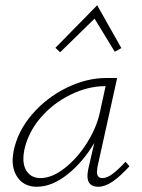

<svg xmlns="http://www.w3.org/2000/svg" viewBox="-20 -707 540 731"><path d="M473 -74Q437 -35 408.5 -15.5Q380 4 354 4Q313 4 313 -37Q313 -48 316 -63L339 -163Q297 -91 237.5 -43.5Q178 4 120 4Q77 4 52.5 -24.5Q28 -53 28 -98Q28 -109 32 -133Q48 -209 103 -272.5Q158 -336 234 -373Q310 -410 384 -410H426L351 -71Q349 -57 349 -53Q349 -29 370 -29Q387 -29 408 -44.5Q429 -60 458 -91ZM360 -278 382 -379H380Q315 -379 248.5 -346.5Q182 -314 134 -258Q86 -202 72 -133Q69 -117 69 -103Q69 -69 86.5 -49Q104 -29 134 -29Q178 -29 226.5 -67Q275 -105 311.5 -163.5Q348 -222 360 -278ZM442 -524 417 -510 340 -636 209 -508 191 -525 350 -687Z"/></svg>

Font: Ysabeau Light
Style: Italic
Weight: 300
Italic angle: -12°
Designer: Christian Thalmann (Catharsis Fonts)
Version: Version 0.003